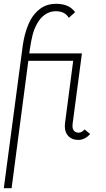

<svg xmlns="http://www.w3.org/2000/svg" viewBox="-26 -726 558 1010"><path d="M145 -638Q169 -672 199 -689Q229 -706 269 -706Q338 -706 369 -662L336 -632Q316 -667 267 -667Q236 -667 210.5 -649Q185 -631 170 -603Q153 -573 145 -540.5Q137 -508 131 -467L128 -445H405L356 -75Q353 -51 362 -39.5Q371 -28 387 -28Q404 -28 419 -45L448 -21Q421 10 385 10Q353 10 334 -9.5Q315 -29 315 -62Q315 -73 316 -78L359 -406H123L35 264H-6L91 -466Q104 -576 145 -638Z"/></svg>

Font: Bellota Light
Style: Italic
Weight: 300
Italic angle: -7.5°
Designer: Kemie Guaida
Foundry: Kemie Guaida
Version: Version 4.001